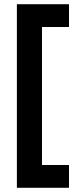

<svg xmlns="http://www.w3.org/2000/svg" viewBox="-20 -728 380 910"><path d="M60 162V-708H307V-600H179V54H307V162Z"/></svg>

Font: Atkinson Hyperlegible Next
Style: Bold
Weight: 700
Designer: Elliott Scott, Megan Eiswerth, Linus Boman, Theodore Petrosky, Letters from Sweden
Foundry: Applied Design Works, Letters from Sweden
Version: Version 2.001